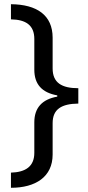

<svg xmlns="http://www.w3.org/2000/svg" viewBox="-20 -734 420 912"><path d="M32 86V158C149 158 230 106 230 0V-149C230 -216 273 -241 352 -242V-315C273 -315 230 -341 230 -409V-555C230 -662 155 -713 32 -714V-642C103 -641 143 -614 143 -549V-403C143 -335 178 -294 252 -281V-275C179 -262 143 -221 143 -153V-8C143 57 101 84 32 86Z"/></svg>

Font: Noto Sans Tifinagh Agraw Imazighen
Style: Regular
Weight: 400
Designer: JamraPatel
Foundry: JamraPatel LLC
Version: Version 2.006